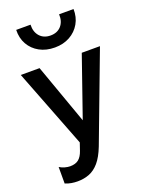

<svg xmlns="http://www.w3.org/2000/svg" viewBox="-178 -846 882 1156"><g transform="rotate(-20 263.0 -268.0)"><path d="M113.3 224.2Q93.3 224.2 73.7 220.9Q54 217.6 34.2 209.4V103.5Q49.8 113.4 68.2 118.4Q86.7 123.4 101.4 123.4Q136.1 123.4 156.3 107Q176.4 90.6 188.1 56L204.4 8L9.4 -495H129.8L266.8 -111.1L400.2 -495H516.8L303.1 71.4Q279.9 130.8 251.4 164.1Q222.8 197.3 188.4 210.8Q153.9 224.2 113.3 224.2ZM260.3 -580Q204.6 -580 162.6 -603.1Q120.6 -626.1 97.6 -666.6Q74.7 -707 76.3 -759.5H168.2Q166.4 -713.4 191.6 -685.1Q216.8 -656.9 260.3 -656.9Q303.8 -656.9 328.7 -685.1Q353.6 -713.4 351.2 -759.5H443.7Q445 -707.7 421.7 -667.1Q398.4 -626.5 356.5 -603.2Q314.6 -580 260.3 -580Z"/></g></svg>

Font: Geologica-Sharp
Style: Regular
Weight: 100
Designer: Sindre Bremnes, Frode Helland
Foundry: Monokrom Skriftforlag AS
Version: Version 1.010;gftools[0.9.28]